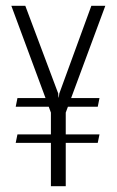

<svg xmlns="http://www.w3.org/2000/svg" viewBox="-20 -640 402 660"><path d="M155 0V-253L19 -620H67L180 -319L181 -305H182L184 -319L294 -620H342L206 -253V0ZM34 -149 40 -178H322L316 -149ZM34 -273 40 -303H322L316 -273Z"/></svg>

Font: Smooch Sans Thin
Style: Regular
Weight: 400
Version: Version 1.010